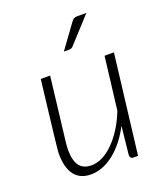

<svg xmlns="http://www.w3.org/2000/svg" viewBox="-134 -807 779 905"><g transform="rotate(-20 255.5 -354.5)"><path d="M144.5 -497.5 107 -181Q104 -157.5 104 -137.5Q104 -86.5 123.2 -59.8Q142.5 -33 184 -33Q211.5 -33 239.5 -47Q267.5 -61 294 -87.2Q320.5 -113.5 344 -150.2Q367.5 -187 385.5 -233L417.5 -497.5H464.5L404.5 0H382.5Q373 0 368.8 -5Q364.5 -10 364.5 -18.5L379.5 -160Q359 -120.5 334.2 -89.5Q309.5 -58.5 282.2 -37.2Q255 -16 226 -4.8Q197 6.5 168 6.5Q112.5 6.5 84.8 -30.2Q57 -67 57 -135Q57 -139.5 57.2 -144.8Q57.5 -150 58.8 -162.8Q60 -175.5 62.5 -198Q65 -220.5 69.5 -259.2Q74 -298 80.8 -356Q87.5 -414 97.5 -497.5ZM406 -716.5 290 -589.5Q282.5 -581.5 271.5 -581.5H244L330.5 -700.5Q337 -709 343 -712.8Q349 -716.5 360.5 -716.5Z"/></g></svg>

Font: Lato Light
Style: Italic
Weight: 300
Italic angle: -7°
Designer: Lukasz Dziedzic
Foundry: Lukasz Dziedzic
Version: Version 1.104; Western+Polish opensource